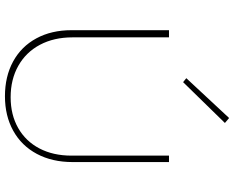

<svg xmlns="http://www.w3.org/2000/svg" viewBox="-105 -836 946 776"><g transform="rotate(90 368.0 -448.0)"><path d="M102 -264V-658H131V-268Q131 -193 161 -136.5Q191 -80 246 -49Q301 -18 373 -18Q444 -18 497.5 -48.5Q551 -79 580 -134.5Q609 -190 609 -264V-658H635V-268Q635 -186 602 -124Q569 -62 508.5 -28.5Q448 5 369 5Q289 5 228.5 -28Q168 -61 135 -122Q102 -183 102 -264ZM296 -728 457 -901 477 -884 312 -715Z"/></g></svg>

Font: Ysabeau Extralight
Style: Regular
Weight: 200
Designer: Christian Thalmann (Catharsis Fonts)
Version: Version 0.003